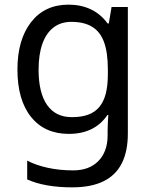

<svg xmlns="http://www.w3.org/2000/svg" viewBox="-20 -566 655 826"><path d="M275 -546Q328 -546 370.5 -526Q413 -506 443 -465H448L460 -536H530V9Q530 85 504 136.5Q478 188 425 214Q372 240 290 240Q232 240 183.5 231.5Q135 223 97 206V125Q135 145 186 156Q237 167 295 167Q364 167 403.5 126.5Q443 86 443 16V-5Q443 -17 444 -39.5Q445 -62 446 -71H442Q414 -30 372.5 -10Q331 10 276 10Q172 10 113.5 -63Q55 -136 55 -267Q55 -395 113.5 -470.5Q172 -546 275 -546ZM287 -472Q242 -472 210.5 -448Q179 -424 162.5 -378Q146 -332 146 -266Q146 -167 182.5 -114.5Q219 -62 289 -62Q330 -62 359 -72.5Q388 -83 407 -105.5Q426 -128 435 -163Q444 -198 444 -246V-267Q444 -340 427.5 -385Q411 -430 376 -451Q341 -472 287 -472Z"/></svg>

Font: uguzrati05
Style: Book
Weight: 400
Designer: Jelle Bosma - Monotype Design Team, Universal Thirst
Foundry: Monotype Imaging Inc.
Version: Version 2.106